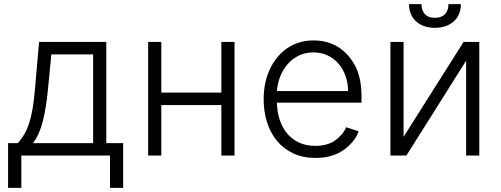

<svg xmlns="http://www.w3.org/2000/svg" viewBox="-20 -747 2405 922"><path d="M18.8 155.2V-59.7H66.1Q83.8 -79.9 96.9 -102.6Q110.1 -125.4 119.9 -155.2Q129.6 -185 136.4 -224.4Q143.1 -263.8 147.7 -317.1L167.6 -545.5H490.4V-59.7H571.4V155.2H508.2V0H82.4V155.2ZM138.8 -59.7H427.2V-485.8H226.6L210.2 -317.1Q202.1 -231.5 186.3 -167.3Q170.5 -103 138.8 -59.7Z M754.6 -545.5V-302.2H1043V-545.5H1106.2V0H1043V-242.5H754.6V0H691.4V-545.5Z M1246.1 -269.5Q1246.1 -351.9 1276.6 -416.2Q1291.9 -448.2 1313 -473.5Q1334.2 -498.9 1360.6 -516.5Q1387.1 -534.1 1418.3 -543.5Q1449.6 -552.9 1485.1 -552.9Q1550.8 -552.9 1600.9 -522.9Q1650.9 -492.9 1682.9 -435.7Q1715.9 -376.8 1715.9 -285.2V-253.9H1309.7Q1310.7 -211.3 1322.6 -173.7Q1334.5 -136 1357.4 -107.8Q1380.3 -79.5 1414.6 -63Q1448.9 -46.5 1494.7 -46.5Q1523.8 -46.5 1547.6 -53.3Q1571.4 -60 1589.8 -73.2Q1626.8 -99.4 1642.4 -136L1702.4 -116.5Q1683.9 -65.3 1630.3 -27Q1576.7 11.4 1494.7 11.4Q1434.3 11.4 1387.8 -10.7Q1341.3 -32.7 1309.8 -70.8Q1278.4 -109 1262.3 -160.2Q1246.1 -211.3 1246.1 -269.5ZM1310 -309.7H1651.3Q1651.3 -349.1 1639 -383Q1626.8 -416.9 1604.9 -441.9Q1583.1 -467 1552.6 -481.2Q1522 -495.4 1485.1 -495.4Q1446.4 -495.4 1415.1 -480.1Q1383.9 -464.8 1361.3 -439.1Q1338.8 -413.4 1325.6 -379.8Q1312.5 -346.2 1310 -309.7Z M1854.8 0V-545.5H1918V-89.8L2206 -545.5H2281.6V0H2218.4V-455.6L1931.5 0ZM2003.9 -727.3Q2003.9 -713.4 2007.6 -701.3Q2011.4 -689.3 2019 -680.4Q2026.6 -671.5 2038.9 -666.5Q2051.1 -661.6 2068.2 -661.6Q2085.2 -661.6 2097.7 -666.5Q2110.1 -671.5 2118.1 -680.4Q2126.1 -689.3 2129.8 -701.3Q2133.5 -713.4 2133.5 -727.3H2193.2Q2193.2 -699.6 2183.6 -678.3Q2174 -657 2157.1 -642.6Q2140.3 -628.2 2117.5 -620.7Q2094.8 -613.3 2068.2 -613.3Q2041.9 -613.3 2019.2 -620.7Q1996.4 -628.2 1979.8 -642.8Q1963.1 -657.3 1953.7 -678.4Q1944.2 -699.6 1944.2 -727.3Z"/></svg>

Font: Inter P Light
Style: Regular
Weight: 300
Designer: Rasmus Andersson
Foundry: rsms
Version: Version 3.018;git-588b23468